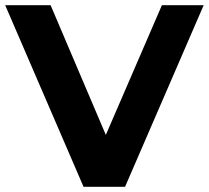

<svg xmlns="http://www.w3.org/2000/svg" viewBox="-29 -720 805 740"><path d="M293 0 -9 -700H166L430 -80H327L595 -700H756L453 0Z"/></svg>

Font: MOST Montserrat
Style: Bold
Weight: 700
Designer: Julieta Ulanovsky
Foundry: Julieta Ulanovsky
Version: Version 8.000;March 11, 2024;FontCreator 15.0.0.2926 64-bit